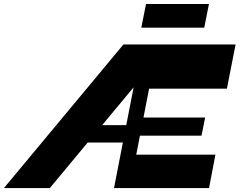

<svg xmlns="http://www.w3.org/2000/svg" viewBox="-74 -956 1218 976"><path d="M638.6 -505.4 682.7 -730H1123.6L1079.4 -505.4ZM505.6 0 647.6 -730H727.6L585.6 0ZM-54 0 553.4 -730H786.3L179.3 0ZM540.7 0 573.3 -169.7H1021.1L988.6 0ZM618.3 -266.4 636.6 -358.4H968.7L950.4 -266.4ZM313.6 -231.3 338.9 -319.9H580.6L563.9 -231.3ZM644.3 -815.5 668.3 -935.7H988.2L964.3 -815.5Z"/></svg>

Font: Savate ExtraLight
Style: Italic
Weight: 200
Italic angle: -11°
Designer: Max Esnée
Foundry: Plomb Type
Version: Version 2.000